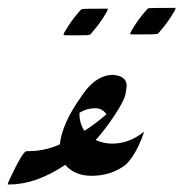

<svg xmlns="http://www.w3.org/2000/svg" viewBox="-64 -454 476 498"><path d="M-39.1 24.4H-43.9V23.9Q-43.9 20 -27.3 -13.2Q-20 -28.3 -12.7 -40.5Q-1 -62 5.9 -62H10.3Q52.2 -62 91.3 -79.6Q96.7 -132.8 145.5 -201.7Q182.6 -259.8 229.5 -259.8Q264.6 -256.8 264.6 -231.4Q264.6 -228.5 261.7 -210.9Q258.8 -193.4 232.9 -154.5Q207 -115.7 184.1 -90.8Q204.6 -81.5 226.6 -81.5Q271.5 -81.5 308.6 -111.8L309.1 -112.3V-111.3Q309.1 -108.9 302.7 -92.8Q285.2 -49.3 262.7 -27.3Q225.1 2 173.3 2Q130.4 2 105 -26.4Q29.3 24.4 -39.1 24.4ZM154.8 -114.7Q176.3 -127.4 211.9 -157.2L209.5 -161.1Q199.2 -173.3 183.1 -173.3Q161.1 -173.3 142.1 -161.6V-158.2Q142.1 -134.3 154.8 -114.7ZM133.3 -362.3Q100.6 -362.3 100.6 -363.3Q100.6 -364.3 102.3 -368.4Q104 -372.6 105.5 -374Q120.1 -399.4 140.6 -422.9Q140.6 -423.3 141.6 -424.1Q142.6 -424.8 144 -426.8Q145.5 -428.7 147.5 -430.2Q149.4 -431.6 215.3 -431.6Q215.8 -431.6 215.8 -430.7Q215.8 -429.7 214.1 -425.5Q212.4 -421.4 210.9 -419.9Q196.3 -394.5 175.8 -371.1Q175.8 -370.6 174.8 -369.6Q173.8 -368.7 172.4 -366.9Q170.9 -365.2 168.9 -363.8Q167 -362.3 133.3 -362.3ZM300.3 -364.7Q273.4 -364.7 273.4 -365.2Q273.4 -366.7 274.9 -370.1L278.3 -376.5Q293 -401.9 313.5 -425.3L314.5 -426.3Q315.4 -427.2 316.9 -429.2Q318.4 -431.2 320.3 -432.4Q322.3 -433.6 391.1 -433.6Q391.6 -433.6 391.6 -433.1Q391.6 -432.1 389.9 -428Q388.2 -423.8 386.7 -422.4Q372.1 -397 351.6 -373.5Q351.6 -373 350.6 -372.1Q349.6 -371.1 348.1 -369.4Q346.7 -367.7 344.7 -366.2Q342.8 -364.7 300.3 -364.7Z"/></svg>

Font: Terrible Cursive
Style: Regular
Weight: 400
Designer: GGBotNet
Foundry: GGBotNet
Version: 1.00